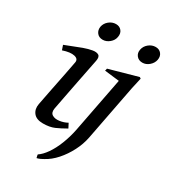

<svg xmlns="http://www.w3.org/2000/svg" viewBox="-222 -829 1021 1152"><g transform="rotate(30 288.0 -252.5)"><path d="M210 -598Q184 -598 170 -616Q156 -634 160 -659Q165 -685 186.5 -702.5Q208 -720 234 -720Q259 -720 273 -702.5Q287 -685 282 -659Q278 -634 256.5 -616Q235 -598 210 -598ZM151 16Q105 16 85 -9.5Q65 -35 72 -72Q75 -87 81.5 -121Q88 -155 96.5 -197.5Q105 -240 113.5 -282Q122 -324 128 -356Q134 -388 136 -398Q141 -424 111 -431Q81 -438 31 -421L20 -453Q40 -460 70 -472.5Q100 -485 132 -496.5Q164 -508 190.5 -512.5Q217 -517 231.5 -508Q246 -499 240 -469Q234 -439 225.5 -396Q217 -353 207.5 -305Q198 -257 189.5 -213Q181 -169 175 -137.5Q169 -106 167 -96Q162 -66 180.5 -54.5Q199 -43 228.5 -47Q258 -51 283 -65L299 -34Q261 -12 229 2Q197 16 151 16ZM485 -598Q459 -598 444.5 -616Q430 -634 435 -659Q440 -685 461.5 -702.5Q483 -720 509 -720Q534 -720 548 -702.5Q562 -685 557 -659Q552 -634 531 -616Q510 -598 485 -598ZM222 215Q220 207 218.5 200Q217 193 218 192Q244 175 269 139Q294 103 313.5 53.5Q333 4 344 -50L418 -433L316 -445L320 -461L516 -516L525 -510L508 -434L434 -50Q424 1 399 49.5Q374 98 339.5 137Q305 176 265 197Q244 209 233.5 212Q223 215 223 215Z"/></g></svg>

Font: Wittgenstein-Italic Regular
Style: Italic
Weight: 400
Italic angle: -11°
Designer: Jörg Drees
Foundry: Jörg Drees
Version: Version 1.000; ttfautohint (v1.8.4.7-5d5b)